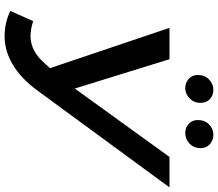

<svg xmlns="http://www.w3.org/2000/svg" viewBox="-76 -853 939 827"><g transform="rotate(90 393.5 -439.5)"><path d="M71 -113Q106 -101 137.5 -101.5Q169 -102 198.5 -117.5Q228 -133 256 -166L300 -214L315 -228L656 -700H787L369 -130Q319 -62 261.5 -27Q204 8 144 10Q84 12 27 -14ZM297 -116 100 -700H235L385 -216ZM553 -768Q529 -768 513 -783Q497 -798 497 -822Q497 -852 516 -870.5Q535 -889 561 -889Q584 -889 601 -874Q618 -859 618 -834Q618 -805 598.5 -786.5Q579 -768 553 -768ZM360 -768Q336 -768 319.5 -783Q303 -798 303 -822Q303 -852 322.5 -870.5Q342 -889 366 -889Q391 -889 407 -874Q423 -859 423 -834Q423 -805 403.5 -786.5Q384 -768 360 -768Z"/></g></svg>

Font: MOST Montserrat SemiBold
Style: Italic
Weight: 600
Italic angle: -11.3°
Designer: Julieta Ulanovsky
Foundry: Julieta Ulanovsky
Version: Version 8.000;March 11, 2024;FontCreator 15.0.0.2926 64-bit